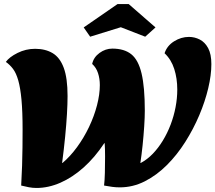

<svg xmlns="http://www.w3.org/2000/svg" viewBox="-20 -922 1068 952"><path d="M161 10Q142 10 123.5 6.5Q105 3 85 -2Q88 -54 89.5 -100.5Q91 -147 91.5 -191.5Q92 -236 92 -279Q92 -369 86.5 -428Q81 -487 70.5 -523.5Q60 -560 44.5 -580.5Q29 -601 9 -615Q26 -639 67 -659.5Q108 -680 154 -680Q205 -680 241 -658.5Q277 -637 296 -586Q315 -535 315 -446Q315 -408 312 -356.5Q309 -305 303 -244Q297 -183 288 -114H290Q328 -146 362 -192.5Q396 -239 421.5 -292.5Q447 -346 461 -400Q475 -454 475 -500Q475 -532 466 -559.5Q457 -587 437 -605Q444 -638 473.5 -659.5Q503 -681 537 -681Q596 -681 631 -653Q666 -625 682 -557.5Q698 -490 698 -373Q698 -341 695 -295Q692 -249 687 -201Q682 -153 676 -114H678Q710 -131 737.5 -159.5Q765 -188 787.5 -225Q810 -262 826 -304Q842 -346 850.5 -390.5Q859 -435 859 -478Q859 -533 844 -580Q829 -627 796 -658Q808 -695 843 -717Q878 -739 917 -739Q945 -739 970.5 -726Q996 -713 1012 -683.5Q1028 -654 1028 -604Q1028 -550 1012.5 -484.5Q997 -419 968 -350.5Q939 -282 898.5 -218Q858 -154 807.5 -103.5Q757 -53 698 -23Q639 7 574 7Q555 7 536 4.5Q517 2 496 -2Q499 -26 500 -65.5Q501 -105 501 -145.5Q501 -186 499 -212H497Q450 -141 394.5 -91.5Q339 -42 279.5 -16Q220 10 161 10ZM427 -740 395 -786 563 -902H618L751 -786L700 -740L579 -787Z"/></svg>

Font: Sansita Swashed Light Black
Style: Regular
Weight: 900
Version: Version 1.003